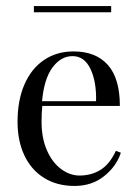

<svg xmlns="http://www.w3.org/2000/svg" viewBox="-20 -594 448 625"><path d="M373.4 -96.8Q358.9 -52.4 319 -20.6Q279 11.3 222.6 11.3Q165.3 11.3 123.4 -14.9Q81.5 -41.1 59.3 -88.3Q37.1 -135.5 37.1 -197.6Q37.1 -267.7 59.7 -319.4Q82.3 -371 123.4 -398.8Q164.5 -426.6 219.4 -426.6Q291.9 -426.6 331 -382.7Q370.2 -338.7 370.2 -249.2H117.7Q115.3 -226.6 115.3 -197.6Q115.3 -144.4 132.7 -104.8Q150 -65.3 178.6 -44Q207.3 -22.6 238.7 -22.6Q277.4 -22.6 307.3 -41.1Q337.1 -59.7 357.3 -103.2ZM116.9 -264.5H292.7Q294.4 -327.4 274.6 -369.4Q254.8 -411.3 216.1 -411.3Q178.2 -411.3 150.8 -374.2Q123.4 -337.1 116.9 -264.5ZM341.9 -554H90.3V-574.2H341.9Z"/></svg>

Font: Playfair Display
Style: Regular
Weight: 400
Designer: Claus Eggers Sørensen
Foundry: Claus Eggers Sørensen
Version: Version 1.005; ttfautohint (v1.2) -l 10 -r 42 -G 200 -x 21 -